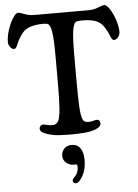

<svg xmlns="http://www.w3.org/2000/svg" viewBox="-65 -773 800 1116"><g transform="rotate(-5 335.0 -215.0)"><path d="M278.3 -298.3V-447.3Q278.3 -552.7 271 -596.4Q263.7 -640.1 245.6 -644Q221.7 -647.9 193.4 -644.8Q165 -641.6 145 -634.8Q119.1 -625 102.8 -606.7Q86.4 -588.4 72.3 -560.5Q69.3 -555.2 63.2 -540Q57.1 -524.9 52.7 -520Q48.3 -515.1 41 -515.1Q30.3 -515.1 19.8 -528.6Q9.3 -542 9.3 -557.6Q9.3 -590.3 22.5 -630.1Q35.6 -669.9 53 -696.3Q70.3 -722.7 82.5 -722.7Q93.3 -722.7 119.1 -712.2Q145 -701.7 176.8 -701.7H491.2Q523.4 -701.7 549.6 -712.6Q575.7 -723.6 586.9 -723.6Q598.6 -723.6 616.2 -698Q633.8 -672.4 647.2 -633.1Q660.6 -593.8 660.6 -560.5Q660.6 -543 649.2 -529.8Q637.7 -516.6 626.5 -516.6Q619.1 -516.6 614.7 -521.7Q610.4 -526.9 604.7 -541.5Q599.1 -556.2 595.7 -562.5Q581.5 -591.3 566.2 -609.4Q550.8 -627.4 524.4 -636.2Q504.4 -643.1 472.4 -645.3Q440.4 -647.5 418 -642.6Q401.4 -638.2 394.3 -595.7Q387.2 -553.2 387.2 -445.3V-302.7Q387.2 -201.7 390.1 -148.7Q393.1 -95.7 401.4 -76.2Q405.3 -65.4 412.4 -60.5Q419.4 -55.7 433.1 -55.2Q446.8 -54.2 463.6 -58.8Q480.5 -63.5 486.3 -63Q504.4 -61.5 504.4 -39.1Q504.4 -26.4 487.5 -15.9Q470.7 -5.4 449.7 -0.5Q407.7 8.8 328.1 8.8Q246.6 8.8 216.3 1Q202.6 -2.4 194.6 -4.9Q186.5 -7.3 174.1 -12.5Q161.6 -17.6 155.5 -24.7Q149.4 -31.7 149.4 -40.5Q149.4 -48.3 155.3 -55.2Q161.1 -62 170.4 -62.5Q175.3 -63.5 194.3 -58.6Q213.4 -53.7 230.5 -54.7Q240.7 -55.2 249.5 -62.3Q258.3 -69.3 262.2 -79.1Q271 -101.1 274.7 -149.7Q278.3 -198.2 278.3 -298.3ZM314.5 277.8Q314.5 274.4 316.2 270.8Q317.9 267.1 319.8 264.9Q321.8 262.7 325.4 258.8Q329.1 254.9 330.6 253.4Q350.1 232.9 350.1 199.2Q350.1 184.6 342.3 184.6Q340.8 184.6 335.9 185.1Q331.1 185.5 324.7 185.1Q302.7 184.1 284.7 168.7Q266.6 153.3 266.6 129.4Q266.6 103 283 86.4Q299.3 69.8 325.7 69.8Q359.4 69.8 376.7 94.5Q394 119.1 394 164.6Q394 216.8 372.6 255.4Q351.1 293.9 331.5 293.9Q324.2 293.9 319.3 289.3Q314.5 284.7 314.5 277.8Z"/></g></svg>

Font: Cooper* Medium
Style: Regular
Weight: 500
Designer: Owen Earl
Foundry: indestructible type*
Version: Version 0.001